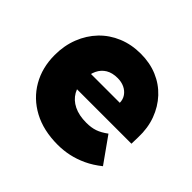

<svg xmlns="http://www.w3.org/2000/svg" viewBox="-138 -698 863 863"><g transform="rotate(45 293.0 -267.0)"><path d="M32 -266Q32 -326 52 -377Q72 -428 108 -465.5Q144 -503 193.5 -523.5Q243 -544 302 -544Q360 -544 407.5 -524Q455 -504 489.5 -467Q524 -430 542.5 -380Q561 -330 559 -270L558 -228H138L115 -321H409L391 -301V-320Q391 -342 379.5 -358.5Q368 -375 349 -384Q330 -393 306 -393Q272 -393 249.5 -379.5Q227 -366 215 -341Q203 -316 203 -281Q203 -241 219.5 -212Q236 -183 268.5 -167Q301 -151 348 -151Q379 -151 402.5 -159Q426 -167 453 -187L539 -66Q504 -38 468.5 -21.5Q433 -5 398 2.5Q363 10 327 10Q236 10 170 -25.5Q104 -61 68 -123.5Q32 -186 32 -266Z"/></g></svg>

Font: Mach ExtraBold
Style: Regular
Weight: 800
Version: Version 1.002